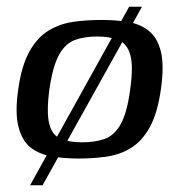

<svg xmlns="http://www.w3.org/2000/svg" viewBox="-20 -463 525 568"><path d="M34 -199Q44 -270 67.5 -311.5Q91 -353 124.5 -373Q158 -393 197.5 -398.5Q237 -404 280 -404Q323 -404 359 -398Q395 -392 420.5 -371.5Q446 -351 456 -310Q466 -269 456 -199Q446 -128 423 -86.5Q400 -45 367 -25Q334 -5 294.5 0.5Q255 6 212 6Q169 6 132 -0.5Q95 -7 70 -27Q45 -47 34.5 -88.5Q24 -130 34 -199ZM365 -198Q375 -267 365.5 -300.5Q356 -334 330.5 -344.5Q305 -355 267 -355Q229 -355 201 -344.5Q173 -334 154.5 -300.5Q136 -267 126 -198Q117 -129 126 -95.5Q135 -62 160.5 -52Q186 -42 223 -42Q261 -42 289.5 -52Q318 -62 337 -95.5Q356 -129 365 -198ZM69 85 362 -443H400L106 85Z"/></svg>

Font: Genos Thin Medium
Style: Italic
Weight: 500
Italic angle: -8°
Version: Version 1.010